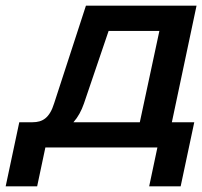

<svg xmlns="http://www.w3.org/2000/svg" viewBox="-28 -520 713 677"><path d="M87 -89H40L-8 137H103L132 0H527L498 137H609L657 -89H578L665 -500H275L163 -156C147 -104 122 -89 87 -89ZM231 -89C247 -107 259 -129 268 -155L355 -411H534L465 -89Z"/></svg>

Font: LT Wave Medium
Style: Italic
Weight: 500
Designer: Daniel Lyons
Version: Version 2.5 (Glyphs App)